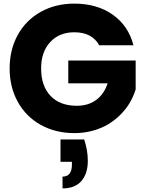

<svg xmlns="http://www.w3.org/2000/svg" viewBox="-20 -730 804 1060"><path d="M314 40H444.8Q464.8 99.6 464.8 158.2Q464.8 228 429.7 269Q394.5 310.1 325.2 310.1V245.1Q377 245.1 377 179.2V163.1H314ZM390.1 -710Q516.1 -710 602.5 -648.9Q689 -587.9 716.8 -480H527.8Q488.3 -551.8 390.1 -551.8Q307.1 -551.8 257.1 -497.6Q207 -443.4 207 -352.1Q207 -254.9 259.3 -200.4Q311.5 -146 403.8 -146Q467.3 -146 511 -178.2Q554.7 -210.4 574.2 -270H356.9V-396H729V-236.8Q717.8 -199.7 697.8 -165Q677.7 -130.4 647.5 -99.4Q617.2 -68.4 579.8 -45.4Q542.5 -22.5 493.7 -8.8Q444.8 4.9 391.1 4.9Q287.1 4.9 205.6 -40.3Q124 -85.4 78.6 -167Q33.2 -248.5 33.2 -352.1Q33.2 -456.1 78.4 -537.6Q123.5 -619.1 205.1 -664.6Q286.6 -710 390.1 -710Z"/></svg>

Font: SVN-Poppins
Style: Bold
Weight: 700
Designer: Ninad Kale (Devanagari), Jonny Pinhorn (Latin)
Foundry: Indian Type Foundry
Version: Version 3.200;PS 1.000;hotconv 16.6.54;makeotf.lib2.5.65590